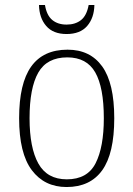

<svg xmlns="http://www.w3.org/2000/svg" viewBox="-20 -743 537 773"><path d="M248 10Q159 10 108 -58Q57 -126 57 -267Q57 -407 105.5 -475Q154 -543 252 -543Q343 -543 391.5 -475.5Q440 -408 440 -267Q440 -125 391.5 -57.5Q343 10 248 10ZM249 -21Q332 -21 365 -86Q398 -151 398 -267Q398 -391 363.5 -451.5Q329 -512 251 -512Q169 -512 134 -450.5Q99 -389 99 -267Q99 -148 134.5 -84.5Q170 -21 249 -21ZM248 -606Q194 -606 166 -638.5Q138 -671 137 -723H161Q168 -681 190.5 -662.5Q213 -644 248 -644Q283 -644 306 -662Q329 -680 337 -723H360Q359 -671 331 -638.5Q303 -606 248 -606Z"/></svg>

Font: Noto Serif SemiCondensed ExtraLight
Style: Regular
Weight: 200
Width: 4
Designer: Monotype Design Team
Foundry: Monotype Imaging Inc.
Version: Version 2.014